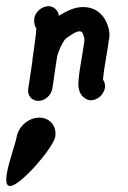

<svg xmlns="http://www.w3.org/2000/svg" viewBox="-74 -322 416 625"><path d="M-19.8 123.6C-23.6 145.5 -44.5 201.8 -51.4 240.9C-55.7 265.5 -54.3 283.6 -41.6 283.6C-7.1 283.6 99.6 158.2 105.7 123.6C111.8 89.1 88.6 60.9 54 60.9C19.5 60.9 -13.7 89.1 -19.8 123.6ZM28.4 -102.7C25.2 -79.1 21 -55.5 17.7 -31.8L17.6 -30.9C15 -10.9 30.1 6.4 50.1 6.4C71.9 6.4 92.2 -10.9 96.1 -32.7L96.7 -36.4C100.1 -55.5 103 -77.3 106 -99.1C108.4 -112.7 109.7 -125.5 112.3 -140C115.6 -153.6 127.8 -181.8 138.3 -194.5C140.6 -197.3 162.2 -211.8 171.2 -216.4C177 -219 181.4 -220.2 184.9 -220.2C195.6 -220.2 196.8 -209 200.6 -197.3C200.4 -196.4 201.1 -190 200 -183.6C198.2 -173.6 195.3 -151.8 192.7 -137.3C187.6 -108.2 182 -76.4 181.1 -50.9C179.9 -7.1 210.1 4.5 221.3 4.5C243.1 4.5 263.6 -13.6 267.5 -35.5C269.1 -44.5 266.6 -56.4 261.4 -62.7C262.3 -78.2 267 -110 272 -138.2C274.5 -152.7 278.5 -175.5 279.7 -187.3L281.5 -197.3C286.8 -227.5 266.7 -299.1 196.7 -299.1C166.2 -299.1 141.2 -284.7 118.1 -270.9C117.3 -271.8 116.6 -272.7 116.7 -273.6C116 -274.5 116.9 -274.5 116.9 -274.5C117.5 -278.1 107.5 -301.8 84.4 -301.8H82.6C61.6 -300.9 41.2 -283.6 37.6 -262.7C37.2 -260.9 37.7 -258.2 37.3 -256.4C37 -239.1 42.3 -232.7 44.3 -229.1C42.9 -205.5 37.7 -170.9 34 -144.5C29.6 -119.5 33.6 -132 28.4 -102.7Z"/></svg>

Font: TudorRose
Style: Oblique
Weight: 500
Italic angle: 10°
Version: Version 001.000